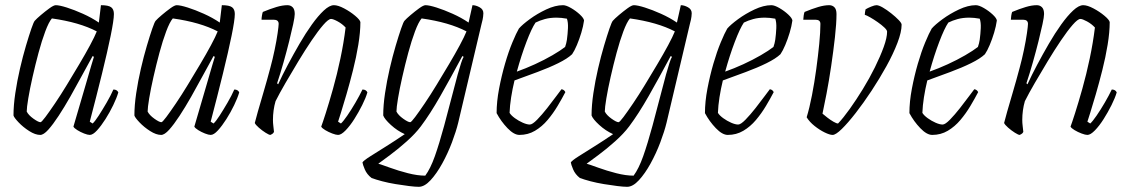

<svg xmlns="http://www.w3.org/2000/svg" viewBox="-20 -520 4354 740"><path d="M135 0Q116 0 92.5 -15Q69 -30 51.5 -48.5Q34 -67 32 -75Q32 -114 39 -161Q46 -208 57 -255.5Q68 -303 80 -343.5Q92 -384 101 -410Q110 -436 114 -440Q121 -448 137.5 -462Q154 -476 170.5 -488Q187 -500 195 -500Q209 -500 237.5 -491Q266 -482 299.5 -467Q333 -452 361 -433L369 -500Q398 -500 408.5 -492Q419 -484 419 -466Q419 -443 406.5 -382Q394 -321 373 -235.5Q352 -150 326 -51L337 -44Q346 -52 360.5 -74.5Q375 -97 391 -124.5Q407 -152 417 -175Q431 -175 436 -164Q430 -143 416.5 -115Q403 -87 386.5 -61Q370 -35 354 -17.5Q338 0 326 0Q318 0 304 -5.5Q290 -11 278 -18.5Q266 -26 263 -32L311 -196Q323 -237 331.5 -266.5Q340 -296 342 -301L337 -304Q318 -270 296 -229Q274 -188 251 -147.5Q228 -107 206 -73.5Q184 -40 166 -20Q148 0 135 0ZM136 -49Q140 -49 155 -69Q170 -89 192 -121.5Q214 -154 238 -193.5Q262 -233 285.5 -272.5Q309 -312 327 -345.5Q345 -379 353 -399Q286 -434 180 -449Q168 -435 154.5 -399Q141 -363 128.5 -316.5Q116 -270 105.5 -223.5Q95 -177 89 -141Q83 -105 83 -90Q90 -76 109 -62.5Q128 -49 136 -49Z M601 0Q582 0 558.5 -15Q535 -30 517.5 -48.5Q500 -67 498 -75Q498 -114 505 -161Q512 -208 523 -255.5Q534 -303 546 -343.5Q558 -384 567 -410Q576 -436 580 -440Q587 -448 603.5 -462Q620 -476 636.5 -488Q653 -500 661 -500Q675 -500 703.5 -491Q732 -482 765.5 -467Q799 -452 827 -433L835 -500Q864 -500 874.5 -492Q885 -484 885 -466Q885 -443 872.5 -382Q860 -321 839 -235.5Q818 -150 792 -51L803 -44Q812 -52 826.5 -74.5Q841 -97 857 -124.5Q873 -152 883 -175Q897 -175 902 -164Q896 -143 882.5 -115Q869 -87 852.5 -61Q836 -35 820 -17.5Q804 0 792 0Q784 0 770 -5.5Q756 -11 744 -18.5Q732 -26 729 -32L777 -196Q789 -237 797.5 -266.5Q806 -296 808 -301L803 -304Q784 -270 762 -229Q740 -188 717 -147.5Q694 -107 672 -73.5Q650 -40 632 -20Q614 0 601 0ZM602 -49Q606 -49 621 -69Q636 -89 658 -121.5Q680 -154 704 -193.5Q728 -233 751.5 -272.5Q775 -312 793 -345.5Q811 -379 819 -399Q752 -434 646 -449Q634 -435 620.5 -399Q607 -363 594.5 -316.5Q582 -270 571.5 -223.5Q561 -177 555 -141Q549 -105 549 -90Q556 -76 575 -62.5Q594 -49 602 -49Z M1022 0Q1017 0 1003.5 -8.5Q990 -17 977.5 -28Q965 -39 962 -46Q965 -59 974 -90.5Q983 -122 996 -166Q1009 -210 1022 -259Q1031 -292 1038.5 -328Q1046 -364 1050 -392Q1054 -420 1054 -428Q1054 -444 1035 -444H988Q988 -450 989.5 -459.5Q991 -469 993 -474Q1022 -486 1045.5 -493Q1069 -500 1088 -500Q1100 -500 1108 -492Q1116 -484 1116 -466Q1116 -455 1110 -427Q1104 -399 1094.5 -361Q1085 -323 1073 -280.5Q1061 -238 1048 -199L1052 -195Q1068 -230 1089.5 -270.5Q1111 -311 1134.5 -351.5Q1158 -392 1182 -425.5Q1206 -459 1228 -479.5Q1250 -500 1267 -500Q1283 -500 1306.5 -487.5Q1330 -475 1348.5 -459.5Q1367 -444 1369 -435Q1369 -396 1361 -347.5Q1353 -299 1340.5 -249.5Q1328 -200 1315.5 -157Q1303 -114 1294 -85.5Q1285 -57 1283 -51L1294 -44Q1303 -52 1318.5 -74.5Q1334 -97 1350 -124.5Q1366 -152 1377 -175Q1391 -175 1396 -164Q1390 -143 1376 -115Q1362 -87 1345.5 -61Q1329 -35 1312 -17.5Q1295 0 1283 0Q1275 0 1260.5 -5.5Q1246 -11 1233.5 -18.5Q1221 -26 1218 -32Q1223 -45 1235.5 -84Q1248 -123 1263.5 -178Q1279 -233 1292 -294.5Q1305 -356 1312 -414Q1299 -428 1281.5 -437.5Q1264 -447 1256 -447Q1246 -447 1226 -424Q1206 -401 1181 -364Q1156 -327 1130 -284Q1104 -241 1080.5 -200.5Q1057 -160 1042 -130Q1037 -113 1034.5 -94.5Q1032 -76 1032 -58Q1032 -46 1033.5 -34.5Q1035 -23 1036 -12Q1035 -9 1032 -6Q1029 -3 1022 0Z M1594 200Q1580 200 1556 197Q1532 194 1504.5 189.5Q1477 185 1452.5 178.5Q1428 172 1412 166Q1394 152 1386 133Q1378 114 1377 106Q1381 99 1407 82.5Q1433 66 1469 43.5Q1505 21 1540 -3Q1511 -16 1486.5 -38.5Q1462 -61 1457 -75Q1457 -114 1464 -161Q1471 -208 1482 -255.5Q1493 -303 1505 -343.5Q1517 -384 1526 -410Q1535 -436 1539 -440Q1546 -448 1562.5 -462Q1579 -476 1595.5 -488Q1612 -500 1620 -500Q1634 -500 1662.5 -491Q1691 -482 1724.5 -467Q1758 -452 1786 -433L1801 -500Q1814 -500 1828.5 -492Q1843 -484 1843 -469Q1843 -466 1842 -456Q1841 -446 1836 -428L1746 -47Q1738 -14 1722 28.5Q1706 71 1684.5 110Q1663 149 1639.5 174.5Q1616 200 1594 200ZM1561 -49Q1565 -49 1580 -69Q1595 -89 1617 -121.5Q1639 -154 1663 -193.5Q1687 -233 1710.5 -272.5Q1734 -312 1752 -345.5Q1770 -379 1778 -399Q1711 -434 1605 -449Q1593 -435 1579.5 -399Q1566 -363 1553.5 -316.5Q1541 -270 1530.5 -223.5Q1520 -177 1514 -141Q1508 -105 1508 -90Q1515 -76 1534 -62.5Q1553 -49 1561 -49ZM1619 157Q1639 130 1656 82Q1673 34 1692 -36L1744 -233Q1751 -258 1757 -276.5Q1763 -295 1767 -301L1762 -304Q1716 -218 1677 -149.5Q1638 -81 1602 -33Q1581 -5 1548 24.5Q1515 54 1484 77Q1453 100 1438 111Q1452 115 1483.5 126.5Q1515 138 1552 147.5Q1589 157 1619 157Z M1982 0Q1961 0 1936 -26Q1911 -52 1894 -84Q1894 -128 1903.5 -178Q1913 -228 1926.5 -274.5Q1940 -321 1955 -357Q1970 -393 1980 -410Q1993 -425 2021.5 -446Q2050 -467 2085 -483.5Q2120 -500 2150 -500Q2162 -500 2181 -489Q2200 -478 2215 -464Q2230 -450 2231 -441Q2228 -419 2220.5 -394Q2213 -369 2203.5 -346.5Q2194 -324 2185 -311Q2167 -294 2131.5 -276.5Q2096 -259 2051.5 -242.5Q2007 -226 1963 -210Q1955 -177 1950 -145Q1945 -113 1944 -85Q1950 -75 1964.5 -64.5Q1979 -54 1995 -47Q2011 -40 2022 -40Q2032 -40 2050.5 -59Q2069 -78 2089 -103.5Q2109 -129 2124.5 -150Q2140 -171 2144 -176Q2154 -175 2159 -165Q2146 -140 2129 -111.5Q2112 -83 2090.5 -57.5Q2069 -32 2042 -16Q2015 0 1982 0ZM1972 -244Q2006 -256 2042 -272.5Q2078 -289 2109 -307Q2140 -325 2158 -339Q2163 -353 2165 -367Q2168 -389 2169 -411.5Q2170 -434 2165 -448Q2154 -450 2144 -451Q2134 -452 2125 -452Q2100 -452 2080 -446.5Q2060 -441 2044 -433Q2029 -411 2009 -358.5Q1989 -306 1972 -244Z M2397 200Q2383 200 2359 197Q2335 194 2307.5 189.5Q2280 185 2255.5 178.5Q2231 172 2215 166Q2197 152 2189 133Q2181 114 2180 106Q2184 99 2210 82.5Q2236 66 2272 43.5Q2308 21 2343 -3Q2314 -16 2289.5 -38.5Q2265 -61 2260 -75Q2260 -114 2267 -161Q2274 -208 2285 -255.5Q2296 -303 2308 -343.5Q2320 -384 2329 -410Q2338 -436 2342 -440Q2349 -448 2365.5 -462Q2382 -476 2398.5 -488Q2415 -500 2423 -500Q2437 -500 2465.5 -491Q2494 -482 2527.5 -467Q2561 -452 2589 -433L2604 -500Q2617 -500 2631.5 -492Q2646 -484 2646 -469Q2646 -466 2645 -456Q2644 -446 2639 -428L2549 -47Q2541 -14 2525 28.5Q2509 71 2487.5 110Q2466 149 2442.5 174.5Q2419 200 2397 200ZM2364 -49Q2368 -49 2383 -69Q2398 -89 2420 -121.5Q2442 -154 2466 -193.5Q2490 -233 2513.5 -272.5Q2537 -312 2555 -345.5Q2573 -379 2581 -399Q2514 -434 2408 -449Q2396 -435 2382.5 -399Q2369 -363 2356.5 -316.5Q2344 -270 2333.5 -223.5Q2323 -177 2317 -141Q2311 -105 2311 -90Q2318 -76 2337 -62.5Q2356 -49 2364 -49ZM2422 157Q2442 130 2459 82Q2476 34 2495 -36L2547 -233Q2554 -258 2560 -276.5Q2566 -295 2570 -301L2565 -304Q2519 -218 2480 -149.5Q2441 -81 2405 -33Q2384 -5 2351 24.5Q2318 54 2287 77Q2256 100 2241 111Q2255 115 2286.5 126.5Q2318 138 2355 147.5Q2392 157 2422 157Z M2785 0Q2764 0 2739 -26Q2714 -52 2697 -84Q2697 -128 2706.5 -178Q2716 -228 2729.5 -274.5Q2743 -321 2758 -357Q2773 -393 2783 -410Q2796 -425 2824.5 -446Q2853 -467 2888 -483.5Q2923 -500 2953 -500Q2965 -500 2984 -489Q3003 -478 3018 -464Q3033 -450 3034 -441Q3031 -419 3023.5 -394Q3016 -369 3006.5 -346.5Q2997 -324 2988 -311Q2970 -294 2934.5 -276.5Q2899 -259 2854.5 -242.5Q2810 -226 2766 -210Q2758 -177 2753 -145Q2748 -113 2747 -85Q2753 -75 2767.5 -64.5Q2782 -54 2798 -47Q2814 -40 2825 -40Q2835 -40 2853.5 -59Q2872 -78 2892 -103.5Q2912 -129 2927.5 -150Q2943 -171 2947 -176Q2957 -175 2962 -165Q2949 -140 2932 -111.5Q2915 -83 2893.5 -57.5Q2872 -32 2845 -16Q2818 0 2785 0ZM2775 -244Q2809 -256 2845 -272.5Q2881 -289 2912 -307Q2943 -325 2961 -339Q2966 -353 2968 -367Q2971 -389 2972 -411.5Q2973 -434 2968 -448Q2957 -450 2947 -451Q2937 -452 2928 -452Q2903 -452 2883 -446.5Q2863 -441 2847 -433Q2832 -411 2812 -358.5Q2792 -306 2775 -244Z M3189 0Q3178 0 3158.5 -9.5Q3139 -19 3119.5 -34.5Q3100 -50 3089 -68Q3100 -104 3109.5 -153Q3119 -202 3126 -253.5Q3133 -305 3137.5 -351Q3142 -397 3142 -428Q3142 -444 3123 -444H3076Q3076 -450 3077.5 -460Q3079 -470 3081 -474Q3110 -486 3133.5 -493Q3157 -500 3176 -500Q3188 -500 3196 -492Q3204 -484 3204 -466Q3204 -430 3198 -376.5Q3192 -323 3183.5 -265.5Q3175 -208 3165.5 -158.5Q3156 -109 3150 -82Q3157 -76 3168.5 -67Q3180 -58 3192 -51Q3204 -44 3210 -44Q3230 -65 3255 -100Q3280 -135 3305.5 -176.5Q3331 -218 3352 -260.5Q3373 -303 3386 -339Q3399 -375 3399 -398Q3399 -404 3388.5 -414Q3378 -424 3363 -434.5Q3348 -445 3334 -453Q3320 -461 3313 -463Q3313 -467 3314 -473.5Q3315 -480 3316 -484Q3324 -489 3337.5 -494.5Q3351 -500 3358 -500Q3367 -500 3382.5 -491Q3398 -482 3415 -468.5Q3432 -455 3443.5 -443Q3455 -431 3455 -425Q3455 -397 3439 -355Q3423 -313 3396.5 -265Q3370 -217 3339 -170Q3308 -123 3278 -84.5Q3248 -46 3224.5 -23Q3201 0 3189 0Z M3573 0Q3552 0 3527 -26Q3502 -52 3485 -84Q3485 -128 3494.5 -178Q3504 -228 3517.5 -274.5Q3531 -321 3546 -357Q3561 -393 3571 -410Q3584 -425 3612.5 -446Q3641 -467 3676 -483.5Q3711 -500 3741 -500Q3753 -500 3772 -489Q3791 -478 3806 -464Q3821 -450 3822 -441Q3819 -419 3811.5 -394Q3804 -369 3794.5 -346.5Q3785 -324 3776 -311Q3758 -294 3722.5 -276.5Q3687 -259 3642.5 -242.5Q3598 -226 3554 -210Q3546 -177 3541 -145Q3536 -113 3535 -85Q3541 -75 3555.5 -64.5Q3570 -54 3586 -47Q3602 -40 3613 -40Q3623 -40 3641.5 -59Q3660 -78 3680 -103.5Q3700 -129 3715.5 -150Q3731 -171 3735 -176Q3745 -175 3750 -165Q3737 -140 3720 -111.5Q3703 -83 3681.5 -57.5Q3660 -32 3633 -16Q3606 0 3573 0ZM3563 -244Q3597 -256 3633 -272.5Q3669 -289 3700 -307Q3731 -325 3749 -339Q3754 -353 3756 -367Q3759 -389 3760 -411.5Q3761 -434 3756 -448Q3745 -450 3735 -451Q3725 -452 3716 -452Q3691 -452 3671 -446.5Q3651 -441 3635 -433Q3620 -411 3600 -358.5Q3580 -306 3563 -244Z M3910 0Q3905 0 3891.5 -8.5Q3878 -17 3865.5 -28Q3853 -39 3850 -46Q3853 -59 3862 -90.5Q3871 -122 3884 -166Q3897 -210 3910 -259Q3919 -292 3926.5 -328Q3934 -364 3938 -392Q3942 -420 3942 -428Q3942 -444 3923 -444H3876Q3876 -450 3877.5 -459.5Q3879 -469 3881 -474Q3910 -486 3933.5 -493Q3957 -500 3976 -500Q3988 -500 3996 -492Q4004 -484 4004 -466Q4004 -455 3998 -427Q3992 -399 3982.5 -361Q3973 -323 3961 -280.5Q3949 -238 3936 -199L3940 -195Q3956 -230 3977.5 -270.5Q3999 -311 4022.5 -351.5Q4046 -392 4070 -425.5Q4094 -459 4116 -479.5Q4138 -500 4155 -500Q4171 -500 4194.5 -487.5Q4218 -475 4236.5 -459.5Q4255 -444 4257 -435Q4257 -396 4249 -347.5Q4241 -299 4228.5 -249.5Q4216 -200 4203.5 -157Q4191 -114 4182 -85.5Q4173 -57 4171 -51L4182 -44Q4191 -52 4206.5 -74.5Q4222 -97 4238 -124.5Q4254 -152 4265 -175Q4279 -175 4284 -164Q4278 -143 4264 -115Q4250 -87 4233.5 -61Q4217 -35 4200 -17.5Q4183 0 4171 0Q4163 0 4148.5 -5.5Q4134 -11 4121.5 -18.5Q4109 -26 4106 -32Q4111 -45 4123.5 -84Q4136 -123 4151.5 -178Q4167 -233 4180 -294.5Q4193 -356 4200 -414Q4187 -428 4169.5 -437.5Q4152 -447 4144 -447Q4134 -447 4114 -424Q4094 -401 4069 -364Q4044 -327 4018 -284Q3992 -241 3968.5 -200.5Q3945 -160 3930 -130Q3925 -113 3922.5 -94.5Q3920 -76 3920 -58Q3920 -46 3921.5 -34.5Q3923 -23 3924 -12Q3923 -9 3920 -6Q3917 -3 3910 0Z"/></svg>

Font: Texturina 72pt 72pt Thin
Style: Italic
Weight: 100
Italic angle: -11°
Designer: Guillermo Torres Carreño
Foundry: Omnibus-Type
Version: Version 1.002; ttfautohint (v1.8.3)